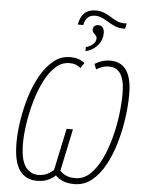

<svg xmlns="http://www.w3.org/2000/svg" viewBox="-65 -1059 822 1119"><g transform="rotate(5 346.0 -499.5)"><path d="M352 -918Q367 -1009 449 -1009Q477 -1009 499 -1000Q521 -991 539.5 -979Q558 -967 577.5 -958Q597 -949 621 -949H635L629 -918H618Q591 -918 569.5 -927Q548 -936 529 -948Q510 -960 490.5 -969Q471 -978 448 -978Q395 -978 384 -918ZM410 -791Q436 -798 452 -813.5Q468 -829 468 -847Q468 -856 463.5 -861.5Q459 -867 453 -873Q448 -877 444.5 -882.5Q441 -888 441 -897Q441 -910 450 -917.5Q459 -925 473 -925Q490 -925 498.5 -912.5Q507 -900 507 -881Q507 -841 481 -810Q455 -779 410 -767ZM195 10Q127 10 91.5 -40.5Q56 -91 56 -202Q56 -259 66.5 -329Q77 -399 98 -468.5Q119 -538 151.5 -596Q184 -654 227 -689.5Q270 -725 325 -725Q354 -725 374 -718Q394 -711 410 -698L389 -667Q377 -678 361 -684Q345 -690 324 -690Q278 -690 241.5 -656Q205 -622 177.5 -566.5Q150 -511 131.5 -445.5Q113 -380 103.5 -315.5Q94 -251 94 -201Q94 -106 122.5 -65.5Q151 -25 199 -25Q230 -25 252.5 -37Q275 -49 288 -62L340 -307H377L325 -61Q335 -48 357.5 -36.5Q380 -25 415 -25Q463 -25 500.5 -60Q538 -95 565.5 -152Q593 -209 611.5 -277.5Q630 -346 638.5 -414.5Q647 -483 647 -539Q647 -690 556 -690Q531 -690 512.5 -682.5Q494 -675 481 -667L469 -698Q487 -710 510.5 -717.5Q534 -725 560 -725Q686 -725 686 -539Q686 -473 675.5 -398.5Q665 -324 644 -252Q623 -180 590.5 -120.5Q558 -61 513.5 -25.5Q469 10 413 10Q371 10 344 -2Q317 -14 302 -31Q284 -14 257.5 -2Q231 10 195 10Z"/></g></svg>

Font: Noto Sans Condensed ExtraLight
Style: Italic
Weight: 200
Width: 3
Italic angle: -12°
Designer: Monotype Design Team
Foundry: Monotype Imaging Inc.
Version: Version 2.013; ttfautohint (v1.8.4.7-5d5b)